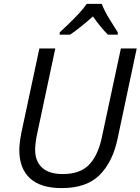

<svg xmlns="http://www.w3.org/2000/svg" viewBox="-20 -965 728 995"><path d="M299.8 9.8Q189.9 9.8 135 -41.3Q80.1 -92.3 80.1 -187.5Q80.1 -223.6 91.3 -279.8L184.1 -713.9H266.6L173.3 -275.4Q168 -252.9 165 -228.5Q162.1 -204.1 162.1 -188.5Q162.1 -129.4 198.2 -96.2Q234.4 -63 304.7 -63Q394.5 -63 440.9 -110.6Q487.3 -158.2 507.3 -251L606.4 -713.9H688.5L588.9 -244.1Q563.5 -125 495.8 -57.6Q428.2 9.8 299.8 9.8ZM289.1 -785.2 289.6 -797.4Q307.1 -813.5 334.5 -839.8Q361.8 -866.2 388.4 -894.5Q415 -922.9 429.2 -944.8H507.3Q522 -906.7 546.9 -866.9Q571.8 -827.1 590.3 -797.4V-785.2H539.6Q521.5 -802.2 501 -827.6Q480.5 -853 461.4 -879.9Q431.6 -853 400.9 -828.4Q370.1 -803.7 343.3 -785.2Z"/></svg>

Font: Open Sans
Style: Italic
Weight: 400
Italic angle: -12°
Designer: Monotype Design Team
Foundry: Monotype Imaging Inc.
Version: Version 3.000; ttfautohint (v1.8.4)